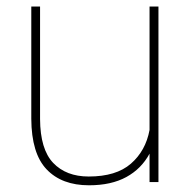

<svg xmlns="http://www.w3.org/2000/svg" viewBox="-20 -548 586 578"><path d="M430.2 0V-85.4Q405.8 -40 360.4 -15.1Q314.9 9.8 248 9.8Q166 9.8 120.4 -38.1Q74.7 -85.9 74.2 -190.4V-528.3H100.6V-189.5Q101.1 -98.6 140.1 -57.6Q179.2 -16.6 247.1 -16.6Q329.6 -16.6 374 -55.2Q418.5 -93.8 430.2 -156.7V-528.3H457V0Z"/></svg>

Font: Mardoto Thin
Style: Regular
Weight: 250
Designer: Christian Robertson, Vahan Hovhannisyan
Foundry: Google
Version: Version 1.000